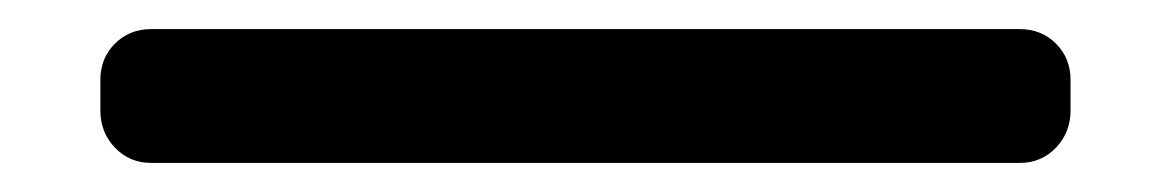

<svg xmlns="http://www.w3.org/2000/svg" viewBox="-20 -429 805 132"><path d="M84 -317H681Q696 -317 706 -327.5Q716 -338 716 -353V-374Q716 -389 706 -399Q696 -409 681 -409H84Q69 -409 59 -399Q49 -389 49 -374V-353Q49 -338 59 -327.5Q69 -317 84 -317Z"/></svg>

Font: WDXL Lubrifont SC
Style: Regular
Weight: 400
Designer: [WDXL Lubrifont] Copyright 2020-2022 (c) NightFurySL2001, Skr-ZERO; [ZCOOL QingKe HuangYou] Copyright 2018-2022 (c) The 
Version: Version 2.001;hotconv 1.1.1;makeotfexe 2.6.0